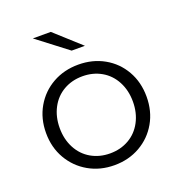

<svg xmlns="http://www.w3.org/2000/svg" viewBox="-124 -777 824 885"><g transform="rotate(-20 288.0 -334.0)"><path d="M289 5Q219 5 163 -27Q107 -59 74.5 -115Q42 -171 42 -242Q42 -313 74.5 -369Q107 -425 163 -456.5Q219 -488 289 -488Q359 -488 415 -456.5Q471 -425 503 -369Q535 -313 535 -242Q535 -171 503 -115Q471 -59 415 -27Q359 5 289 5ZM288.5 -53Q340 -53 381 -76.5Q422 -100 445 -143.5Q468 -187 468 -242Q468 -297 445 -340.5Q422 -384 381 -407.5Q340 -431 288.5 -431Q237 -431 196 -407.5Q155 -384 132 -340.5Q109 -297 109 -242Q109 -187 132 -143.5Q155 -100 196 -76.5Q237 -53 288.5 -53ZM134 -673H222L348 -559H283Z"/></g></svg>

Font: Montserrat Ace
Style: Regular
Weight: 400
Designer: Julieta Ulanovsky
Foundry: Julieta Ulanovsky
Version: Version 1